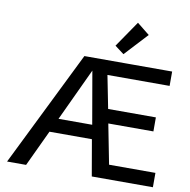

<svg xmlns="http://www.w3.org/2000/svg" viewBox="-99 -1054 1140 1151"><g transform="rotate(10 471.0 -478.0)"><path d="M19.5 0 366.2 -703.1H900.4V-615.7H522L561.5 -415.5H852.1V-330.1H577.6L625 -87.4H907.2V0H535.2L497.1 -220.2H238.8L135.3 0ZM278.8 -305.7H483.9L420.9 -668.5L446.8 -665ZM594.7 -754.9 539.1 -796.9 647.9 -955.6 724.1 -894.5Z"/></g></svg>

Font: Schibsted Grotesk Medium
Style: Regular
Weight: 500
Designer: Bakken & Baeck AS, Henrik Kongsvoll
Foundry: Schibsted ASA
Version: Version 1.100;gftools[0.9.25]